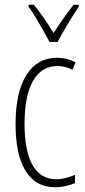

<svg xmlns="http://www.w3.org/2000/svg" viewBox="-20 -784 360 814"><path d="M190 -606H224C249 -653 285 -713 314 -756V-764H292C258 -720 235 -687 207 -644C182 -686 149 -733 123 -764H101V-756C126 -722 164 -655 190 -606ZM214 10C241 10 274 3 298 -8V-43C271 -31 244 -24 218 -24C124 -24 84 -117 84 -259C84 -422 136 -504 223 -504C246 -504 267 -499 287 -488L300 -520C277 -532 251 -539 221 -539C111 -539 46 -440 46 -258C46 -91 100 10 214 10Z"/></svg>

Font: Noto Sans ExtraCondensed ExtraLight
Style: Regular
Weight: 200
Width: 2
Designer: Monotype Design Team
Foundry: Monotype Imaging Inc.
Version: Version 2.013